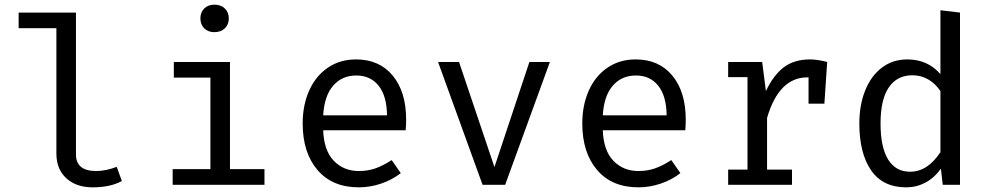

<svg xmlns="http://www.w3.org/2000/svg" viewBox="-20 -793 4240 824"><path d="M306 -130Q306 -59 393 -59Q434 -59 481 -77L503 -16Q453 11 378 11Q307 11 264.5 -28Q222 -67 222 -134V-672H60V-739H306Z M962 -714Q962 -688 945 -671.5Q928 -655 900 -655Q873 -655 856.5 -671.5Q840 -688 840 -714Q840 -740 856.5 -756.5Q873 -773 900 -773Q928 -773 945 -756.5Q962 -740 962 -714ZM967 -67H1115V0H721V-67H883V-460H726V-527H967Z M1520 -59Q1559 -59 1591.5 -70.5Q1624 -82 1661 -106L1700 -50Q1663 -21 1615.5 -5Q1568 11 1520 11Q1406 11 1342.5 -63.5Q1279 -138 1279 -263Q1279 -342 1307 -404.5Q1335 -467 1387 -502.5Q1439 -538 1508 -538Q1608 -538 1665.5 -468.5Q1723 -399 1723 -279Q1723 -256 1721 -234H1367Q1370 -147 1412.5 -103Q1455 -59 1520 -59ZM1367 -298H1641Q1640 -381 1605 -425Q1570 -469 1509 -469Q1448 -469 1410 -425.5Q1372 -382 1367 -298Z M2148 0H2051L1860 -527H1950L2102 -76L2252 -527H2340Z M2720 -59Q2759 -59 2791.5 -70.5Q2824 -82 2861 -106L2900 -50Q2863 -21 2815.5 -5Q2768 11 2720 11Q2606 11 2542.5 -63.5Q2479 -138 2479 -263Q2479 -342 2507 -404.5Q2535 -467 2587 -502.5Q2639 -538 2708 -538Q2808 -538 2865.5 -468.5Q2923 -399 2923 -279Q2923 -256 2921 -234H2567Q2570 -147 2612.5 -103Q2655 -59 2720 -59ZM2567 -298H2841Q2840 -381 2805 -425Q2770 -469 2709 -469Q2648 -469 2610 -425.5Q2572 -382 2567 -298Z M3530 -527 3518 -348H3450V-461H3445Q3323 -461 3272 -287V-65H3379V0H3105V-65H3188V-462H3105V-527H3251L3267 -402Q3299 -470 3343.5 -504Q3388 -538 3456 -538Q3488 -538 3530 -527Z M4100 -739V0H4026L4018 -69Q3989 -29 3951 -9Q3913 11 3869 11Q3769 11 3718.5 -62Q3668 -135 3668 -263Q3668 -342 3693 -404.5Q3718 -467 3764.5 -502.5Q3811 -538 3874 -538Q3961 -538 4016 -475V-749ZM3759 -263Q3759 -161 3791.5 -108.5Q3824 -56 3886 -56Q3961 -56 4016 -140V-402Q3994 -435 3963 -452.5Q3932 -470 3896 -470Q3830 -470 3794.5 -418Q3759 -366 3759 -263Z"/></svg>

Font: Fira Mono
Style: Regular
Weight: 400
Designer: Carrois Corporate & Edenspiekermann AG
Foundry: Carrois Corporate GbR & Edenspiekermann AG
Version: Version 3.206